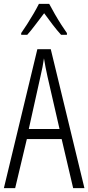

<svg xmlns="http://www.w3.org/2000/svg" viewBox="-20 -967 454 987"><path d="M356 0 297 -252H118L58 0H0L172 -714H241L414 0ZM224 -574Q218 -600 214 -622Q210 -644 206 -667Q200 -624 188 -574L128 -304H286ZM233 -947Q245 -924 262 -894.5Q279 -865 296 -838.5Q313 -812 324 -797V-788H294Q273 -811 250.5 -840.5Q228 -870 207 -899Q186 -872 162.5 -840.5Q139 -809 120 -788H89V-797Q103 -817 120 -843.5Q137 -870 153 -897.5Q169 -925 180 -947Z"/></svg>

Font: Noto Sans Lao UI ExtCond Light
Style: Regular
Weight: 300
Width: 2
Designer: Monotype Design Team
Foundry: Monotype Imaging Inc.
Version: Version 2.000; ttfautohint (v1.8.4.7-5d5b)